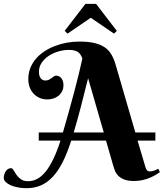

<svg xmlns="http://www.w3.org/2000/svg" viewBox="-100 -950 866 1016"><path d="M460.9 -206.1H276.9Q256.3 -141.6 232.7 -94.2Q209 -46.9 180.2 -15.6Q151.4 15.6 116.9 30.8Q82.5 45.9 40 45.9Q16.6 45.9 -5.1 41.7Q-26.9 37.6 -43.5 30.3Q-60.1 22.9 -70.1 12.9Q-80.1 2.9 -80.1 -8.8Q-80.1 -17.6 -77.4 -26.6Q-74.7 -35.6 -69.8 -43.2Q-64.9 -50.8 -57.9 -55.4Q-50.8 -60.1 -42 -60.1Q-34.2 -60.1 -28.3 -49.3Q-22.5 -38.6 -13.4 -25.6Q-4.4 -12.7 9.8 -2Q23.9 8.8 48.8 8.8Q74.2 8.8 97.2 -3.4Q120.1 -15.6 141.4 -41.7Q162.6 -67.9 182.1 -108.4Q201.7 -148.9 220.2 -206.1H105V-249H232.9Q249 -303.7 264.4 -359.4Q279.8 -415 293.5 -466.3Q307.1 -517.6 317.9 -562.3Q328.6 -606.9 335.9 -640.1Q326.2 -667.5 309.3 -676.8Q292.5 -686 264.2 -686Q237.8 -686 209.7 -678Q181.6 -669.9 158.7 -655Q135.7 -640.1 120.8 -618.4Q106 -596.7 106 -569.8Q106 -554.2 110.1 -544.9Q114.3 -535.6 119.9 -531Q125.5 -526.4 130.9 -525.1Q136.2 -523.9 139.2 -523.9Q150.9 -523.9 158.9 -528.1Q167 -532.2 173.1 -536.9Q179.2 -541.5 185.1 -545.7Q190.9 -549.8 198.2 -549.8Q203.6 -549.8 210.2 -547.1Q216.8 -544.4 222.4 -538.6Q228 -532.7 231.9 -523.2Q235.8 -513.7 235.8 -500Q235.8 -480.5 228.3 -466.3Q220.7 -452.1 208.7 -442.6Q196.8 -433.1 181.4 -428.5Q166 -423.8 150.9 -423.8Q127.4 -423.8 108.6 -432.4Q89.8 -440.9 76.7 -455.6Q63.5 -470.2 56.6 -489.7Q49.8 -509.3 49.8 -530.8Q49.8 -563 60.5 -590.1Q71.3 -617.2 90.3 -639.4Q109.4 -661.6 135.3 -678.5Q161.1 -695.3 191.2 -706.8Q221.2 -718.3 253.9 -724.1Q286.6 -730 319.8 -730Q366.7 -730 399.2 -722.4Q431.6 -714.8 453.6 -700Q475.6 -685.1 489 -662.4Q502.4 -639.6 511.2 -609.9L616.2 -249H722.2V-206.1H627.9L666 -78.1Q668 -70.8 669.9 -64.5Q671.9 -58.1 674.6 -53.5Q677.2 -48.8 681.4 -45.9Q685.5 -43 691.9 -43Q705.6 -43 717.3 -47.6Q729 -52.2 737.8 -57.1L746.1 -39.1Q737.3 -32.7 723.9 -24.7Q710.4 -16.6 693.1 -9.3Q675.8 -2 654.8 2.9Q633.8 7.8 609.9 7.8Q576.7 7.8 556.4 -0.5Q536.1 -8.8 524.7 -21Q513.2 -33.2 508.1 -46.9Q502.9 -60.5 500 -70.8ZM366.2 -536.1Q346.2 -454.6 327.4 -382.8Q308.6 -311 290 -249H449.2ZM408.2 -929.7 518.1 -786.6 503.4 -772 380.4 -856 257.3 -772 242.2 -786.6 352.1 -929.7Z"/></svg>

Font: Berkshire Swash
Style: Regular
Weight: 700
Designer: Astigmatic (AOETI)
Foundry: Astigmatic (AOETI)
Version: Version 1.000